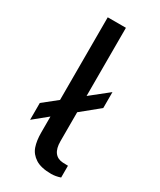

<svg xmlns="http://www.w3.org/2000/svg" viewBox="-192 -807 731 878"><g transform="rotate(30 174.0 -368.0)"><path d="M293.5 -373.4 30.6 -159.5V-248.4L293.5 -457.6ZM103.8 -134.1V-743H199.8V-143.9Q199.8 -106.2 214.7 -86.4Q229.6 -66.7 257.8 -65L285.6 -64.2V-1.9Q260.2 6.6 237.6 6.6Q183.5 6.6 154 -12.4Q124.5 -31.4 114.1 -61.7Q103.8 -92.1 103.8 -134.1Z"/></g></svg>

Font: Public Sans VF
Style: Regular
Weight: 400
Designer: Pablo Impallari, Rodrigo Fuenzalida (Modified by Dan O. Williams and USWDS)
Version: Version 1.003